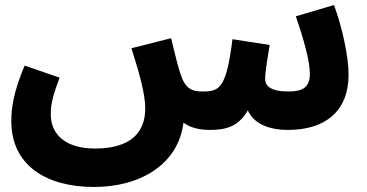

<svg xmlns="http://www.w3.org/2000/svg" viewBox="-20 -512 1459 764"><path d="M815 5C873 5 928 -5 966 -73C990 -19 1051 5 1126 5C1276 5 1367 -71 1367 -215C1367 -285 1343 -400 1309 -492L1157 -447C1189 -355 1213 -269 1213 -218C1213 -164 1184 -148 1128 -148C1055 -148 1035 -171 1035 -199C1035 -226 1045 -283 1053 -333L905 -356C881 -163 854 -149 791 -148C743 -147 717 -159 698 -218C691 -239 679 -283 661 -360L503 -320C534 -223 558 -137 558 -81C558 16 499 79 358 79C236 79 182 19 182 -57C182 -99 191 -133 217 -203L78 -251C33 -144 25 -81 25 -30C25 146 164 232 354 232C541 232 690 140 710 -24C740 -1 781 5 815 5Z"/></svg>

Font: Noto Sans Arabic UI Extra
Style: Regular
Weight: 800
Designer: Nadine Chahine - Monotype Design Team
Foundry: Monotype Imaging Inc.
Version: Version 1.900